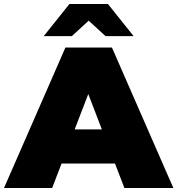

<svg xmlns="http://www.w3.org/2000/svg" viewBox="-39 -937 884 957"><path d="M-19 0 287 -700H519L825 0H581L355 -588H447L221 0ZM163 -122 223 -292H545L605 -122ZM179 -757 307 -917H499L627 -757H487L345 -887H461L319 -757Z"/></svg>

Font: MOST Montserrat Black
Style: Regular
Weight: 900
Designer: Julieta Ulanovsky
Foundry: Julieta Ulanovsky
Version: Version 8.000;March 11, 2024;FontCreator 15.0.0.2926 64-bit